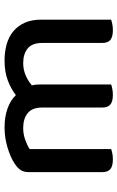

<svg xmlns="http://www.w3.org/2000/svg" viewBox="148 -670 528 865"><g transform="rotate(-90 412.5 -238.0)"><path d="M651 -313Q651 -357 626.5 -377.5Q602 -398 560 -398Q532 -398 506.5 -387.5Q481 -377 460 -359Q462 -351 463 -342Q464 -333 464 -324V-2Q457 1 444 3.5Q431 6 417 6Q388 6 374 -5Q360 -16 360 -42V-313Q360 -357 335 -377.5Q310 -398 268 -398Q240 -398 215 -389Q190 -380 173 -369V-2Q166 1 153.5 3.5Q141 6 126 6Q97 6 83 -5Q69 -16 69 -42V-372Q69 -395 78 -409Q87 -423 108 -437Q137 -456 181 -469Q225 -482 270 -482Q317 -482 354.5 -469Q392 -456 416 -431Q444 -453 482.5 -467.5Q521 -482 572 -482Q611 -482 645 -472.5Q679 -463 703.5 -442.5Q728 -422 742 -391Q756 -360 756 -317V-2Q748 1 735.5 3.5Q723 6 708 6Q679 6 665 -5Q651 -16 651 -42V-313Z"/></g></svg>

Font: Baloo Thambi 2 Medium
Style: Regular
Weight: 500
Designer: Aadarsh Rajan and Ek Type
Foundry: Ek Type
Version: Version 1.640;hotconv 1.0.111;makeotfexe 2.5.65597; ttfautoh